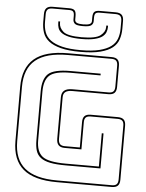

<svg xmlns="http://www.w3.org/2000/svg" viewBox="-64 -1038 836 1098"><g transform="rotate(5 354.0 -488.5)"><path d="M304 10Q173 10 110.5 -43Q48 -96 48 -204V-516Q48 -624 110.5 -677Q173 -730 304 -730H554Q578 -730 589 -719Q600 -708 600 -684V-563Q600 -539 589 -528Q578 -517 554 -517H346Q321 -517 308 -507.5Q295 -498 295 -477V-238Q295 -218 303.5 -208.5Q312 -199 331 -199H418V-345Q418 -369 429 -380Q440 -391 464 -391H619Q643 -391 654 -380Q665 -369 665 -345V-36Q665 -12 654 -1Q643 10 619 10ZM619 0Q638 0 646.5 -8.5Q655 -17 655 -36V-345Q655 -364 646.5 -372.5Q638 -381 619 -381H464Q445 -381 436.5 -372.5Q428 -364 428 -345V-189H331Q308 -189 296.5 -201Q285 -213 285 -238V-477Q285 -502 300 -514.5Q315 -527 346 -527H554Q573 -527 581.5 -535.5Q590 -544 590 -563V-684Q590 -703 581.5 -711.5Q573 -720 554 -720H304Q179 -720 118.5 -670Q58 -620 58 -516V-204Q58 -100 118.5 -50Q179 0 304 0ZM347 -90Q292 -90 257 -97Q222 -104 202 -119.5Q182 -135 174.5 -159.5Q167 -184 167 -219V-499Q167 -570 199 -600Q231 -630 327 -630H500V-620H327Q239 -620 208 -592.5Q177 -565 177 -499V-219Q177 -154 211.5 -127Q246 -100 347 -100H536V-291H546V-90ZM601 -941V-897Q601 -864 591.5 -835.5Q582 -807 557 -787Q532 -767 487.5 -755.5Q443 -744 374 -744Q305 -744 260.5 -755.5Q216 -767 191 -787Q166 -807 156.5 -835.5Q147 -864 147 -897V-941Q147 -965 158 -976Q169 -987 193 -987H289Q310 -987 319 -978.5Q328 -970 328 -946V-925Q328 -913 339 -907.5Q350 -902 375 -902Q401 -902 412.5 -907.5Q424 -913 424 -925V-946Q424 -970 433 -978.5Q442 -987 464 -987H555Q579 -987 590 -976Q601 -965 601 -941ZM591 -897V-941Q591 -960 582.5 -968.5Q574 -977 555 -977H464Q447 -977 440.5 -970.5Q434 -964 434 -946V-925Q434 -911 423 -901.5Q412 -892 375 -892Q338 -892 328 -901.5Q318 -911 318 -925V-946Q318 -964 311.5 -970.5Q305 -977 289 -977H193Q174 -977 165.5 -968.5Q157 -960 157 -941V-897Q157 -865 166.5 -838.5Q176 -812 200.5 -793.5Q225 -775 267 -764.5Q309 -754 374 -754Q439 -754 481 -764.5Q523 -775 547.5 -793.5Q572 -812 581.5 -838.5Q591 -865 591 -897ZM508 -907H518V-898Q518 -884 512.5 -869.5Q507 -855 492 -843.5Q477 -832 448 -825Q419 -818 373 -818Q327 -818 299 -825Q271 -832 256.5 -843.5Q242 -855 237.5 -869.5Q233 -884 233 -898V-907H243V-898Q243 -871 267.5 -849.5Q292 -828 373 -828Q454 -828 481 -849.5Q508 -871 508 -898Z"/></g></svg>

Font: Bungee Outline
Style: Regular
Weight: 400
Designer: David Jonathan Ross
Foundry: David Jonathan Ross
Version: Version 1.000;PS 1.0;hotconv 1.0.72;makeotf.lib2.5.5900